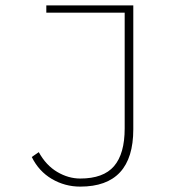

<svg xmlns="http://www.w3.org/2000/svg" viewBox="-20 -681 640 713"><path d="M278 12Q221 12 172.5 -16.5Q124 -45 98 -98L124 -116Q151 -67 192.5 -42.5Q234 -18 278 -18Q364 -18 403.5 -64Q443 -110 443 -204V-634H152V-661H475V-201Q475 12 278 12Z"/></svg>

Font: TypoPRO Source Code Pro
Style: Regular
Weight: 200
Monospace: yes
Designer: Paul D. Hunt, Teo Tuominen
Foundry: Adobe Systems Incorporated
Version: Version 2.010;PS 1.0;hotconv 1.0.84;makeotf.lib2.5.63406